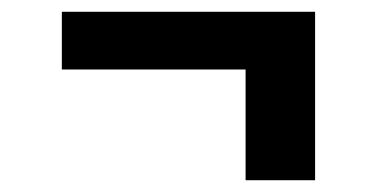

<svg xmlns="http://www.w3.org/2000/svg" viewBox="-20 -409 640 326"><path d="M515 -103H397V-291H85V-389H515Z"/></svg>

Font: Iosevka HT Extrabold Extended
Style: Regular
Weight: 800
Width: 7
Monospace: yes
Designer: Belleve Invis
Foundry: Belleve Invis
Version: Version 32.3.0; ttfautohint (v1.8.4)